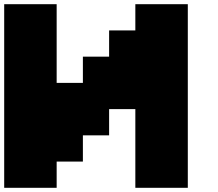

<svg xmlns="http://www.w3.org/2000/svg" viewBox="-20 -1020 1040 915"><path d="M0 -562.5V-1000H125H250V-812.5V-625H312.5H375V-687.5V-750H437.5H500V-812.5V-875H562.5H625V-937.5V-1000H750H875V-562.5V-125H750H625V-312.5V-500H562.5H500V-437.5V-375H437.5H375V-312.5V-250H312.5H250V-187.5V-125H125H0Z"/></svg>

Font: Press Start 2P
Style: Regular
Weight: 500
Monospace: yes
Version: Version 2.14